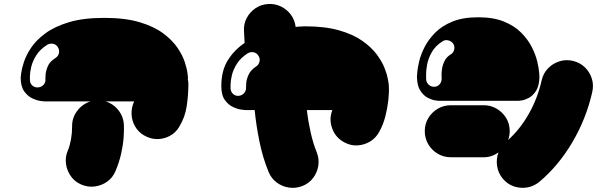

<svg xmlns="http://www.w3.org/2000/svg" viewBox="-20 -725 3040 956"><path d="M916 -339Q916 -336 915.5 -333Q915 -330 915 -330Q918 -320 918 -307Q918 -255 910 -198.5Q902 -142 872 -93Q854 -63 824 -47.5Q794 -32 761 -32.5Q728 -33 697 -51Q668 -68 652 -96.5Q636 -125 635 -157.5Q634 -190 648 -220Q598 -220 559 -220Q520 -220 506 -220Q545 -208 570.5 -175Q596 -142 597 -99Q598 -76 595.5 -40Q593 -4 583.5 39Q574 82 555 127Q541 160 513.5 179.5Q486 199 452 203.5Q418 208 385 194Q352 180 332.5 152Q313 124 308.5 90Q304 56 318 24Q328 0 333.5 -31Q339 -62 339 -94Q338 -138 364 -172.5Q390 -207 430 -220Q383 -220 319.5 -220Q256 -220 202 -220Q202 -220 184 -222Q166 -224 142.5 -234.5Q119 -245 101 -269.5Q83 -294 83 -339Q83 -339 85.5 -360.5Q88 -382 99 -416Q110 -450 135 -487.5Q160 -525 206 -559Q252 -593 323.5 -614.5Q395 -636 499 -636Q603 -636 675 -614.5Q747 -593 792.5 -559Q838 -525 863.5 -487.5Q889 -450 900 -416Q911 -382 913.5 -360.5Q916 -339 916 -339ZM256 -436Q270 -445 273.5 -460.5Q277 -476 268 -490Q260 -504 244 -507Q228 -510 215 -502Q179 -479 160.5 -449.5Q142 -420 135.5 -392Q129 -364 129 -345Q129 -326 129 -325Q130 -308 142.5 -298Q155 -288 171 -290Q188 -292 198 -304Q208 -316 206 -332Q206 -334 207 -352.5Q208 -371 218 -395Q228 -419 256 -436Z M1914 -315Q1915 -310 1915.5 -306Q1916 -302 1916 -297Q1918 -265 1913.5 -225.5Q1909 -186 1898.5 -145Q1888 -104 1869 -70Q1852 -38 1823 -20.5Q1794 -3 1760 -1Q1726 1 1695 -16Q1651 -39 1634 -85.5Q1617 -132 1635 -177Q1592 -177 1557.5 -177Q1523 -177 1508 -177Q1514 -123 1526.5 -67Q1539 -11 1557 33Q1570 66 1565 99.5Q1560 133 1539.5 160.5Q1519 188 1486 201Q1453 214 1419 209Q1385 204 1357.5 183.5Q1330 163 1317 130Q1288 60 1271.5 -22Q1255 -104 1248 -177Q1236 -177 1224 -177Q1212 -177 1201 -177Q1201 -177 1183 -179Q1165 -181 1141.5 -191.5Q1118 -202 1100 -226.5Q1082 -251 1082 -296Q1082 -374 1115 -426Q1148 -478 1198 -511L1195 -568Q1192 -604 1208 -634.5Q1224 -665 1252 -684Q1280 -703 1316 -705Q1350 -707 1379.5 -692.5Q1409 -678 1428.5 -651.5Q1448 -625 1452 -591Q1452 -591 1468 -592.5Q1484 -594 1498 -594Q1598 -594 1668 -574Q1738 -554 1783.5 -522Q1829 -490 1855.5 -454.5Q1882 -419 1894.5 -387Q1907 -355 1910.5 -335Q1914 -315 1914 -315ZM1255 -394Q1268 -402 1272 -418Q1276 -434 1267 -447Q1259 -461 1243.5 -464.5Q1228 -468 1214 -460Q1178 -437 1159.5 -407.5Q1141 -378 1134.5 -350Q1128 -322 1128 -303Q1128 -284 1128 -282Q1130 -266 1142 -256Q1154 -246 1170 -248Q1186 -250 1196 -262Q1206 -274 1205 -290Q1205 -292 1206 -310.5Q1207 -329 1217.5 -352.5Q1228 -376 1255 -394Z M2164 -223Q2164 -223 2148 -225Q2132 -227 2111 -237.5Q2090 -248 2073.5 -272.5Q2057 -297 2056 -342Q2056 -342 2057.5 -363.5Q2059 -385 2067 -419Q2075 -453 2094 -490.5Q2113 -528 2146.5 -562Q2180 -596 2232.5 -617.5Q2285 -639 2361 -639Q2437 -639 2489.5 -617.5Q2542 -596 2575.5 -562Q2609 -528 2628 -490.5Q2647 -453 2655 -419Q2663 -385 2664.5 -363.5Q2666 -342 2666 -342Q2665 -297 2649 -272.5Q2633 -248 2613 -237.5Q2593 -227 2578 -225Q2563 -223 2563 -223Q2563 -223 2536.5 -223Q2510 -223 2464 -223Q2418 -223 2361 -223Q2306 -223 2261.5 -223Q2217 -223 2190.5 -223Q2164 -223 2164 -223ZM2183 -519Q2147 -496 2129.5 -464.5Q2112 -433 2106.5 -402.5Q2101 -372 2101.5 -351Q2102 -330 2102 -328Q2104 -312 2116 -302Q2128 -292 2144 -293Q2160 -294 2170 -306.5Q2180 -319 2179 -335Q2179 -336 2178.5 -349.5Q2178 -363 2181 -382.5Q2184 -402 2193.5 -421.5Q2203 -441 2224 -454Q2238 -462 2241.5 -478Q2245 -494 2237 -507Q2228 -520 2212 -524Q2196 -528 2183 -519ZM2832 -422Q2867 -414 2891.5 -390.5Q2916 -367 2926.5 -334.5Q2937 -302 2929 -267Q2899 -134 2830 -17Q2761 100 2666 180Q2638 203 2604.5 208.5Q2571 214 2538.5 203Q2506 192 2483 164Q2460 136 2455 101Q2450 66 2462 34Q2428 58 2389 58H2225Q2189 58 2159.5 40.5Q2130 23 2112.5 -6.5Q2095 -36 2095 -72Q2095 -108 2112.5 -137Q2130 -166 2159.5 -183.5Q2189 -201 2225 -201H2389Q2424 -201 2453.5 -183.5Q2483 -166 2500.5 -137Q2518 -108 2518 -72Q2518 -50 2510 -28Q2570 -82 2613.5 -159Q2657 -236 2677 -325Q2685 -360 2708.5 -384.5Q2732 -409 2765 -419.5Q2798 -430 2832 -422Z"/></svg>

Font: Nikukyu
Style: Regular
Weight: 400
Version: Version 1.00